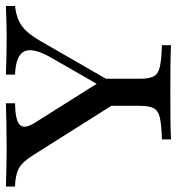

<svg xmlns="http://www.w3.org/2000/svg" viewBox="-4 -618 611 664"><g transform="rotate(-90 302.0 -285.5)"><path d="M297.6 -160.5 96 -479.8Q74.2 -514.5 51.6 -526.6Q29 -538.7 -10.5 -539.5V-571Q19.4 -570.2 51.6 -569.4Q83.9 -568.5 116.9 -568.5Q170.2 -568.5 210.1 -569.4Q250 -570.2 277.4 -571V-539.5Q219.4 -538.7 203.2 -523.4Q187.1 -508.1 208.9 -472.6L354.8 -241.1L329 -229.8L435.5 -415.3Q471 -477.4 456.9 -507.3Q442.7 -537.1 376.6 -539.5V-571Q397.6 -570.2 432.3 -569.4Q466.9 -568.5 513.7 -568.5Q539.5 -568.5 562.5 -569.4Q585.5 -570.2 613.7 -571V-539.5Q584.7 -536.3 564.1 -527Q543.5 -517.7 527 -500Q510.5 -482.3 493.5 -453.2L325 -160.5ZM152.4 0V-31.5Q203.2 -33.1 227.8 -38.7Q252.4 -44.4 260.5 -60.5Q268.5 -76.6 268.5 -108.1V-250.8L323.4 -193.5L362.1 -254.8V-108.1Q362.1 -76.6 370.2 -60.5Q378.2 -44.4 403.2 -38.7Q428.2 -33.1 478.2 -31.5V0Q452.4 -1.6 409.3 -2Q366.1 -2.4 316.9 -2.4Q263.7 -2.4 221 -2Q178.2 -1.6 152.4 0Z"/></g></svg>

Font: Playfair 12pt Medium
Style: Regular
Weight: 500
Designer: Claus Eggers Sørensen
Foundry: Claus Eggers Sørensen
Version: Version 2.000;gftools[0.9.28]